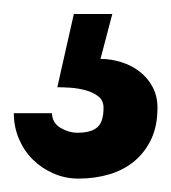

<svg xmlns="http://www.w3.org/2000/svg" viewBox="-20 -55 248 278"><path d="M208 101.1Q208 127 199.2 146Q190.4 165 175 178Q159.7 190.9 138.7 197.3Q117.7 203.6 93.8 203.6Q74.2 203.6 57.1 196Q40 188.5 27.3 175.8Q14.6 163.1 7.3 145.8Q0 128.4 0 108.9H55.2Q55.7 123 67.6 130.1Q79.6 137.2 91.8 137.2Q111.8 137.2 120.8 129.4Q129.9 121.6 129.9 101.1Q129.9 90.3 122.3 84.5Q114.7 78.6 104 75.7Q93.3 72.8 82 72Q70.8 71.3 63 71.3L86.9 -34.7H142.6L125.5 30.3Q140.6 30.3 155.5 34.9Q170.4 39.6 182.1 48.6Q193.8 57.6 200.9 70.8Q208 84 208 101.1Z"/></svg>

Font: Aclonica
Style: Regular
Weight: 400
Designer: Astigmatic (AOETI)
Foundry: Astigmatic (AOETI)
Version: Version 1.000